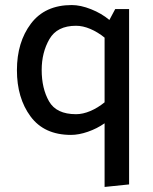

<svg xmlns="http://www.w3.org/2000/svg" viewBox="-20 -521 607 760"><path d="M491 -485V209L394 219V-33Q364 -12 328 0.5Q292 13 261 13Q155 13 101 -60Q47 -133 47 -243Q47 -354 102.5 -427.5Q158 -501 264 -501Q299 -501 340.5 -484.5Q382 -468 413 -442L436 -485ZM281 -419Q206 -419 175.5 -366Q145 -313 145 -244Q145 -171 174 -120Q203 -69 281 -69Q308 -69 337.5 -81.5Q367 -94 394 -116V-372Q367 -394 337.5 -406.5Q308 -419 281 -419Z"/></svg>

Font: Palanquin Medium
Style: Regular
Weight: 500
Designer: Pria Ravichandran
Version: Version 1.0.4